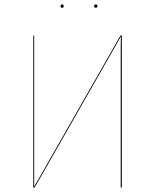

<svg xmlns="http://www.w3.org/2000/svg" viewBox="-20 -839 694 859"><path d="M525 0H520V-608Q520 -655 521 -676L135 0H129V-680H133V-54V-4L519 -680H525ZM265 -812Q265 -804 258 -804Q251 -804 251 -812Q251 -819 258 -819Q265 -819 265 -812ZM416 -812Q416 -809 414 -806.5Q412 -804 409 -804Q405 -804 403 -806.5Q401 -809 401 -812Q401 -819 409 -819Q416 -819 416 -812Z"/></svg>

Font: FiraGO Four
Style: Regular
Weight: 100
Designer: bBox Type
Foundry: bBox Type GmbH
Version: Version 1.001